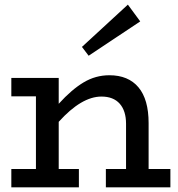

<svg xmlns="http://www.w3.org/2000/svg" viewBox="-20 -807 766 827"><path d="M584 -714.8 361.8 -566.9 333 -605 530.8 -787.1ZM620.1 -79.1H713.9V0H436V-79.1H522.9V-273.9Q522.9 -329.6 495.6 -360.4Q468.3 -391.1 417 -391.1Q331.1 -391.1 232.9 -282.2V-79.1H319.8V0H28.8V-79.1H134.8V-392.1H28.8V-471.2H232.9V-359.9Q288.6 -421.4 340.1 -452.1Q391.6 -482.9 451.2 -482.9Q532.7 -482.9 576.4 -430.9Q620.1 -378.9 620.1 -276.9Z"/></svg>

Font: BioRhyme
Style: Regular
Weight: 400
Designer: Aoife Mooney
Foundry: Aoife Mooney Type
Version: Version 1.500;PS 001.500;hotconv 1.0.88;makeotf.lib2.5.64775